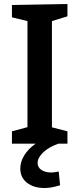

<svg xmlns="http://www.w3.org/2000/svg" viewBox="-20 -722 399 965"><path d="M319 -640 241 -616V-82L319 -62V0H274Q225 17 197 44Q169 71 169 97Q169 119 188 132Q207 145 238 145Q253 145 275 140L282 209Q238 223 204 223Q149 223 115.5 196.5Q82 170 82 125Q82 92 101.5 59.5Q121 27 159 0H40V-62L118 -83V-616L40 -635V-697L319 -702Z"/></svg>

Font: Bitter Pro SemiBold
Style: Regular
Weight: 600
Designer: Sol Matas, and Bitter project Authors
Foundry: Sol Matas
Version: Version 1.010